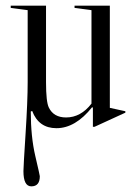

<svg xmlns="http://www.w3.org/2000/svg" viewBox="-20 -444 486 680"><path d="M94 -51 89 -49Q89 40 105 108.5Q121 177 121 180Q121 216 91 216Q63 216 63 162Q63 147 70.5 30.5Q78 -86 78 -153V-408L18 -416V-424H143V-153Q143 -83 153 -63Q170 -28 214 -28Q266 -28 304 -77V-408L244 -416V-424H369V-62L424 -50V-45L315 5H309V-63L306 -64Q247 10 180 10Q117 10 94 -51Z"/></svg>

Font: Libre Caslon Display
Style: Regular
Weight: 400
Designer: Pablo Impallari, Rodrigo Fuenzalida
Foundry: Pablo Impallari, Rodrigo Fuenzalida
Version: Version 1.002